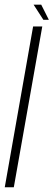

<svg xmlns="http://www.w3.org/2000/svg" viewBox="-24 -786 225 806"><path d="M-4 0H34L153.5 -675H115ZM158 -703H181L149 -766.5H117Z"/></svg>

Font: Anybody Condensed ExtraLight
Style: Italic
Weight: 250
Width: 3
Italic angle: -10°
Version: Version 1.113;gftools[0.9.25]